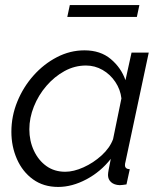

<svg xmlns="http://www.w3.org/2000/svg" viewBox="-20 -729 638 759"><path d="M210 10Q152 10 110.5 -20Q69 -50 47 -100Q25 -150 25 -208Q25 -270 48.5 -327.5Q72 -385 112.5 -430.5Q153 -476 205 -503Q257 -530 314 -530Q377 -530 418 -495.5Q459 -461 476 -412L500 -521H568L476 -89Q475 -86 474.5 -82.5Q474 -79 474 -76Q474 -61 493 -60L480 0Q472 1 465.5 2Q459 3 453 3Q431 2 419 -9Q407 -20 407 -37Q407 -45 409.5 -58Q412 -71 418 -101Q378 -50 321.5 -20Q265 10 210 10ZM238 -50Q271 -50 310 -67.5Q349 -85 381.5 -114.5Q414 -144 427 -179L460 -340Q456 -375 436 -405Q416 -435 385.5 -452.5Q355 -470 320 -470Q275 -470 235 -448Q195 -426 163.5 -389.5Q132 -353 114 -308Q96 -263 96 -218Q96 -172 114 -133.5Q132 -95 163.5 -72.5Q195 -50 238 -50ZM246 -662 256 -709H531L521 -662Z"/></svg>

Font: Raleway
Style: Italic
Weight: 400
Italic angle: -12°
Designer: Matt McInerney, Pablo Impallari, Rodrigo Fuenzalida
Foundry: Matt McInerney, Pablo Impallari, Rodrigo Fuenzalida
Version: Version 4.026